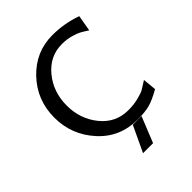

<svg xmlns="http://www.w3.org/2000/svg" viewBox="-246 -845 1164 1164"><g transform="rotate(-45 335.5 -263.5)"><path d="M64 -348.1Q64 -499 165 -605Q266.1 -710.9 409.2 -710.9Q510.3 -710.9 606 -676.8L587.9 -573.2Q557.1 -593.3 540 -602.5Q522.9 -611.8 488 -621.8Q453.1 -631.8 412.1 -631.8Q308.1 -631.8 238.5 -547.9Q168.9 -463.9 168.9 -347.2Q168.9 -231.9 237.5 -147.5Q306.2 -63 413.1 -63Q462.9 -63 502.4 -73.5Q542 -84 556.4 -92.5Q570.8 -101.1 609.9 -126L618.2 -39.1Q556.2 -3.9 516.1 6.6Q476.1 17.1 413.1 17.1Q261.2 17.1 162.6 -92Q64 -201.2 64 -348.1ZM292 184.1 370.1 18.1H444.8L377.9 184.1Z"/></g></svg>

Font: CMU Bright
Style: SemiBold
Weight: 600
Version: Version 0.7.0